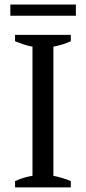

<svg xmlns="http://www.w3.org/2000/svg" viewBox="-20 -814 373 834"><path d="M287.6 0H45.4V-27.3Q64 -35.6 82.5 -41.5Q101.1 -47.4 121.1 -50.3V-611.3Q102.1 -614.7 83.5 -620.8Q64.9 -627 45.4 -634.8V-662.6H287.6V-634.8Q270.5 -627 250.5 -620.8Q230.5 -614.7 211.9 -611.3V-50.3Q231.9 -46.4 251.5 -40.5Q271 -34.7 287.6 -27.3ZM24.9 -745.6V-794.4H309.6V-745.6Z"/></svg>

Font: PT Astra Serif
Style: Regular
Weight: 400
Designer: A.Korolkova, I. Chaeva
Foundry: ParaType Ltd
Version: Version 1.002